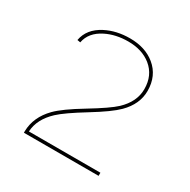

<svg xmlns="http://www.w3.org/2000/svg" viewBox="-159 -862 1003 1013"><g transform="rotate(30 342.5 -355.5)"><path d="M114.3 -9.8Q116.2 -96.2 184.6 -166Q227.5 -209.5 334.5 -273.9Q444.3 -340.3 482.9 -376.5Q549.8 -439.9 549.8 -516.6Q549.8 -600.6 490.7 -648.4Q436 -692.4 351.1 -692.4Q275.9 -692.4 217.3 -663.1Q145.5 -627.4 133.3 -561.5L114.3 -564.9Q127.4 -638.2 204.6 -678.2Q268.6 -711.4 351.1 -711.4Q444.3 -711.4 504.4 -662.1Q569.3 -608.9 569.3 -516.6Q569.3 -436.5 502.9 -370.1Q461.4 -328.6 356 -264.2Q246.6 -197.3 207 -160.2Q137.7 -95.7 133.8 -19H569.3V0H114.3Z"/></g></svg>

Font: Fortheenas_01
Style: Regular
Weight: 100
Designer: Situjuh Nazara
Version: Version 1.10 September 8, 2014